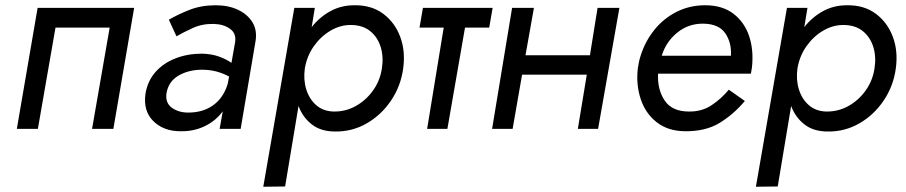

<svg xmlns="http://www.w3.org/2000/svg" viewBox="-20 -490 3446 730"><path d="M490 -460 411 0H330L397 -385H191L124 0H44L123 -460Z M651 -352 622 -415Q656 -435 700.5 -452.5Q745 -470 800 -470Q848 -470 884.5 -453Q921 -436 940 -405Q959 -374 951 -330L895 0H815L827 -67Q801 -31 759 -10.5Q717 10 666 9Q602 9 563 -29.5Q524 -68 533 -133Q541 -182 571 -216Q601 -250 647 -268Q693 -286 748 -286Q785 -285 812.5 -275Q840 -265 860 -251L874 -330Q879 -363 854.5 -380.5Q830 -398 793 -399Q749 -400 713 -383.5Q677 -367 651 -352ZM613 -135Q608 -100 632 -81.5Q656 -63 692 -62Q750 -61 790 -89.5Q830 -118 846 -172L851 -199Q827 -212 801.5 -218.5Q776 -225 746 -225Q694 -224 657 -201.5Q620 -179 613 -135Z M1064 219 981 220 1099 -460H1177L1165 -387Q1195 -425 1236 -447.5Q1277 -470 1327 -470Q1392 -471 1436.5 -438Q1481 -405 1501.5 -350.5Q1522 -296 1513 -230Q1504 -163 1467 -108Q1430 -53 1374.5 -21Q1319 11 1254 10Q1200 10 1165.5 -17Q1131 -44 1115 -87ZM1432 -230Q1439 -275 1427 -312.5Q1415 -350 1386.5 -372.5Q1358 -395 1313 -395Q1273 -395 1236 -373Q1199 -351 1173 -314Q1147 -277 1139 -230Q1133 -187 1144.5 -150Q1156 -113 1182.5 -90Q1209 -67 1248 -66Q1293 -65 1332 -86.5Q1371 -108 1398 -145.5Q1425 -183 1432 -230Z M1588 -460H1853L1840 -385H1748L1681 0H1604L1667 -385H1575Z M1927 -460H2010L1978 -280H2223L2252 -460H2335L2254 0H2177L2211 -206H1965L1929 0H1851Z M2812 -106Q2770 -56 2716.5 -23Q2663 10 2583 9Q2519 8 2476.5 -25.5Q2434 -59 2416 -113.5Q2398 -168 2405 -230Q2407 -243 2409.5 -255Q2412 -267 2416 -279Q2433 -333 2468 -376.5Q2503 -420 2552.5 -445Q2602 -470 2661 -470Q2727 -470 2769 -437.5Q2811 -405 2828.5 -352Q2846 -299 2839 -234Q2838 -228 2837 -222Q2836 -216 2835 -210H2482Q2479 -150 2507 -108Q2535 -66 2599 -66Q2648 -65 2685.5 -90Q2723 -115 2751 -149ZM2655 -400Q2598 -401 2555 -366Q2512 -331 2496 -278H2759Q2762 -328 2737.5 -363.5Q2713 -399 2655 -400Z M2937 219 2854 220 2972 -460H3050L3038 -387Q3068 -425 3109 -447.5Q3150 -470 3200 -470Q3265 -471 3309.5 -438Q3354 -405 3374.5 -350.5Q3395 -296 3386 -230Q3377 -163 3340 -108Q3303 -53 3247.5 -21Q3192 11 3127 10Q3073 10 3038.5 -17Q3004 -44 2988 -87ZM3305 -230Q3312 -275 3300 -312.5Q3288 -350 3259.5 -372.5Q3231 -395 3186 -395Q3146 -395 3109 -373Q3072 -351 3046 -314Q3020 -277 3012 -230Q3006 -187 3017.5 -150Q3029 -113 3055.5 -90Q3082 -67 3121 -66Q3166 -65 3205 -86.5Q3244 -108 3271 -145.5Q3298 -183 3305 -230Z"/></svg>

Font: Von Book
Style: Italic
Weight: 400
Version: Version 4.000; ttfautohint (v1.8.4.7-5d5b)